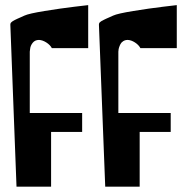

<svg xmlns="http://www.w3.org/2000/svg" viewBox="-20 -719 726 743"><path d="M387.2 3.4Q362.8 -611.3 362.8 -624Q362.8 -627 363.8 -629.2Q364.7 -631.3 367.4 -633.5Q370.1 -635.7 372.8 -637.5Q375.5 -639.2 380.9 -641.8Q386.2 -644.5 390.6 -646.5Q395 -648.4 403.3 -652.1Q411.6 -655.8 418 -658.7Q434.6 -666.5 496.1 -676.5Q557.6 -686.5 610.8 -692.9L664.1 -699.2V-532.7H523.4Q516.6 -545.4 502.2 -554.7Q487.8 -564 474.1 -564.5Q464.4 -564.5 457 -559.8Q449.7 -555.2 446.3 -548.6Q442.9 -542 440.7 -535.2Q438.5 -528.3 438.5 -523.4L438 -519V-281.7H640.6V-208.5H520.5V3.4ZM43.9 3.4Q20 -611.3 20 -624Q20 -627 21 -629.2Q22 -631.3 24.7 -633.5Q27.3 -635.7 29.8 -637.5Q32.2 -639.2 37.6 -641.8Q43 -644.5 47.4 -646.5Q51.8 -648.4 60.1 -652.1Q68.4 -655.8 74.7 -658.7Q91.3 -666.5 152.8 -676.5Q214.4 -686.5 267.6 -692.9L321.3 -699.2V-532.7H180.7Q173.8 -545.4 159.2 -554.7Q144.5 -564 130.9 -564.5Q115.2 -564.5 106.4 -553.2Q97.7 -542 96.7 -530.3L95.2 -519V-281.7H297.9V-208.5H177.7V3.4Z"/></svg>

Font: Some Time Later
Style: Regular
Weight: 400
Version: Version 003.300